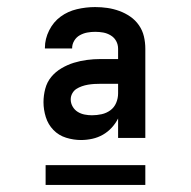

<svg xmlns="http://www.w3.org/2000/svg" viewBox="-20 -713 540 543"><path d="M209 -317Q188 -317 167 -323.5Q146 -330 131 -345.5Q116 -361 109.5 -382Q103 -403 103 -424Q103 -443 108 -462Q113 -481 125 -495.5Q137 -510 154 -520Q171 -530 189 -535.5Q207 -541 226 -543.5Q245 -546 264 -546H314V-575Q314 -587 308.5 -597Q303 -607 293 -613Q283 -619 272 -621Q261 -623 249 -623Q238 -623 227 -621Q216 -619 206 -613.5Q196 -608 190 -598Q184 -588 184 -577Q184 -577 184 -576.5Q184 -576 184 -576H107Q107 -577 107 -577Q107 -577 107 -578Q107 -603 119 -627Q131 -651 151.5 -666Q172 -681 197.5 -687Q223 -693 249 -693Q267 -693 284 -690.5Q301 -688 317.5 -682Q334 -676 348.5 -666Q363 -656 373 -641.5Q383 -627 387 -610Q391 -593 391 -575V-323H314V-378Q307 -364 296 -352Q285 -340 271 -332Q257 -324 241 -320.5Q225 -317 209 -317ZM240 -387Q254 -387 267.5 -390Q281 -393 292 -401Q303 -409 308.5 -422Q314 -435 314 -449V-476H264Q255 -476 246.5 -475.5Q238 -475 229 -473.5Q220 -472 211.5 -469Q203 -466 196 -461.5Q189 -457 184.5 -449Q180 -441 180 -432Q180 -421 185.5 -411.5Q191 -402 200 -396.5Q209 -391 219.5 -389Q230 -387 240 -387ZM109 -190V-246H391V-190Z"/></svg>

Font: Iosevka SS04
Style: Regular
Weight: 400
Monospace: yes
Designer: Belleve Invis
Foundry: Belleve Invis
Version: Version 19.0.0; ttfautohint (v1.8.4)